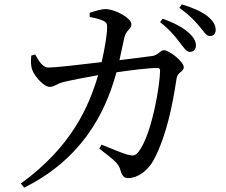

<svg xmlns="http://www.w3.org/2000/svg" viewBox="-20 -810 1040 884"><path d="M807 -615C826 -591 838 -571 854 -571C870 -571 882 -582 882 -600C882 -620 873 -637 849 -659C822 -684 781 -705 729 -724L717 -708C761 -674 787 -642 807 -615ZM897 -690C918 -666 929 -644 946 -644C963 -644 973 -654 973 -673C973 -694 962 -713 936 -735C911 -755 870 -774 817 -790L806 -774C853 -740 876 -715 897 -690ZM437 -126C496 -79 526 -61 535 -25C542 0 551 10 572 10C613 10 663 -25 689 -76C747 -187 774 -324 793 -449C798 -480 826 -478 826 -501C826 -526 759 -579 735 -579C717 -579 708 -555 680 -552L530 -533L552 -635C561 -674 585 -674 585 -699C585 -726 512 -767 468 -768C447 -769 414 -758 393 -751V-732C412 -728 438 -723 456 -714C471 -707 474 -699 473 -680C473 -651 461 -579 448 -524C341 -511 234 -499 204 -499C175 -499 159 -530 142 -559L124 -554C122 -531 121 -507 129 -487C138 -461 181 -410 209 -410C230 -410 240 -424 271 -432C299 -439 375 -454 432 -464C389 -319 310 -135 76 35L91 54C397 -97 482 -354 516 -477C578 -486 659 -497 706 -497C713 -497 717 -493 717 -485C717 -421 679 -188 617 -110C603 -93 593 -91 567 -98C546 -104 495 -124 448 -144Z"/></svg>

Font: Noto Serif CJK SC Medium
Style: Regular
Weight: 500
Designer: Ryoko NISHIZUKA 西塚涼子 (kana & ideographs); Frank Grießhammer (Latin, Greek & Cyrillic); Wenlong ZHANG 张文龙 (bopomofo); San
Foundry: Adobe
Version: Version 2.001;hotconv 1.1.0;makeotfexe 2.6.0